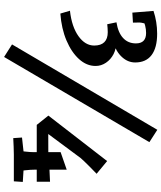

<svg xmlns="http://www.w3.org/2000/svg" viewBox="57 -818 809 964"><g transform="rotate(90 462.0 -335.5)"><path d="M47.6 -233.5 33.4 -281.7Q114 -290.8 161.1 -324.5Q208.2 -358.2 208.2 -403.5Q208.2 -437.1 191.2 -454.3Q174.3 -471.5 141.2 -471.5Q132.1 -471.5 120.5 -470.7Q108.8 -469.9 101.2 -468.9L91.5 -515.2Q143.3 -523.5 170.3 -548.5Q197.4 -573.5 197.4 -612.9Q197.4 -664 145.1 -664Q126.7 -664 108.2 -659.3Q89.7 -654.6 80.5 -648.5L106.7 -695.5Q102.7 -678.8 97.6 -658.7Q92.5 -638.5 92.5 -631.5L93.2 -598L42.9 -595L34.3 -701.2Q61.3 -710.2 89.9 -714.8Q118.5 -719.5 148.7 -719.5Q219.1 -719.5 256.1 -691.5Q293.1 -663.6 293.1 -609.2Q293.1 -572.9 266.5 -543.5Q240 -514 190.5 -497.7L192.1 -513.3Q224.5 -514.5 251.4 -500.5Q278.3 -486.5 294.5 -462.5Q310.7 -438.6 310.7 -410.4Q310.7 -365.5 276.4 -327.5Q242.1 -289.5 182.8 -264.3Q123.5 -239.2 47.6 -233.5ZM265.5 49 202.5 9.1 631.2 -720.4 693.2 -680.5ZM606.5 -115 559.9 -173.4 788.2 -468.4 852 -415.5Q837.6 -401.8 820.6 -385Q803.5 -368.1 790.5 -354.5Q777.5 -341 773.5 -336L628.5 -140.7L612.6 -172.7L754.1 -173.1V-115ZM673 3 670 -41 779 -53 735.1 -8.5Q737.5 -32.3 740.5 -57.6Q743.5 -83 743.5 -102.2V-234.9L831.5 -265.5V-101.5Q831.5 -84.3 834.3 -59Q837.1 -33.7 840.1 -8.5L795.5 -51L892.9 -45L889.9 0H755.6Q738.7 0 715.6 1Q692.5 2 673 3ZM821.2 -115V-178.4L892 -181.7V-115Z"/></g></svg>

Font: Andada Pro
Style: Regular
Weight: 400
Designer: Carolina Giovagnoli
Foundry: Huerta Tipografica
Version: Version 3.003